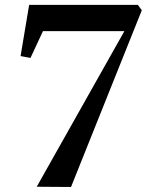

<svg xmlns="http://www.w3.org/2000/svg" viewBox="-20 -763 599 784"><path d="M488 -636H155.5L104.5 -526.5L64 -534L99 -743H543L559 -721L270 0.5L130 -0.5Z"/></svg>

Font: Merriweather 120pt SemiBold
Style: Italic
Weight: 600
Italic angle: -7.8°
Version: Version 2.101